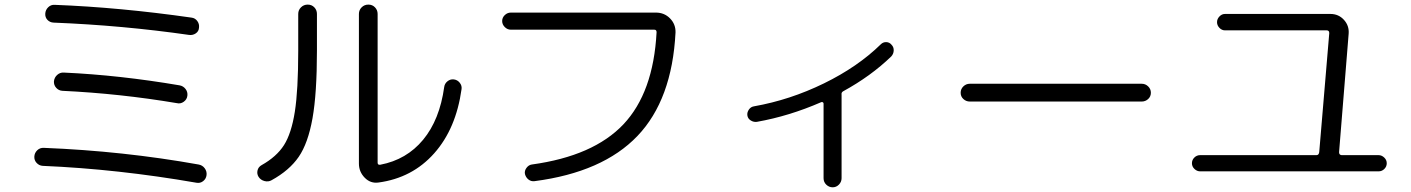

<svg xmlns="http://www.w3.org/2000/svg" viewBox="-20 -757 6040 822"><path d="M163.1 -46.9Q147.5 -47.9 136.7 -59.6Q126 -71.3 127 -86.9Q127.9 -102.5 139.6 -113.8Q151.4 -125 168 -124Q507.8 -110.4 830.1 -52.7Q846.7 -49.8 856.4 -36.6Q866.2 -23.4 864.3 -7.3Q862.3 8.8 849.6 18.6Q836.9 28.3 821.3 25.4Q484.4 -33.2 163.1 -46.9ZM252.9 -446.3Q491.2 -435.5 749 -391.6Q764.6 -388.7 774.4 -376Q784.2 -363.3 782.2 -347.2Q780.3 -331.1 766.6 -321.3Q752.9 -311.5 737.3 -315.4Q494.1 -356.4 247.1 -368.2Q231.4 -369.1 220.7 -380.9Q210 -392.6 210.9 -409.2Q212.9 -425.8 225.1 -436.5Q237.3 -447.3 252.9 -446.3ZM832 -638.7Q831.1 -623 818.4 -614.3Q805.7 -605.5 790 -607.4Q504.9 -648.4 209 -660.2Q193.4 -661.1 183.1 -671.9Q172.9 -682.6 173.8 -698.7Q174.8 -714.8 186.5 -726.1Q198.2 -737.3 213.9 -736.3Q492.2 -725.6 799.8 -681.6Q815.4 -679.7 824.7 -667Q834 -654.3 832 -638.7Z M1600.6 24.4Q1566.4 29.3 1541.5 3.9Q1516.6 -21.5 1516.6 -56.6V-697.3Q1516.6 -713.9 1528.3 -725.6Q1540 -737.3 1557.1 -737.3Q1574.2 -737.3 1585.4 -725.6Q1596.7 -713.9 1596.7 -697.3V-60.5Q1596.7 -49.8 1608.4 -51.8Q1720.7 -73.2 1791.5 -158.7Q1862.3 -244.1 1881.8 -384.8Q1883.8 -399.4 1896 -409.2Q1908.2 -418.9 1923.3 -417Q1938.5 -415 1948.2 -402.8Q1958 -390.6 1956.1 -376Q1932.6 -206.1 1838.9 -100.6Q1745.1 4.9 1600.6 24.4ZM1142.6 14.6Q1128.9 22.5 1112.3 18.1Q1095.7 13.7 1086.9 0Q1079.1 -12.7 1082.5 -27.3Q1085.9 -42 1099.6 -49.8Q1164.1 -85.9 1195.8 -135.7Q1227.5 -185.5 1242.2 -278.3Q1256.8 -371.1 1256.8 -540V-697.3Q1256.8 -713.9 1268.6 -725.6Q1280.3 -737.3 1297.4 -737.3Q1314.5 -737.3 1325.7 -725.6Q1336.9 -713.9 1336.9 -697.3V-540Q1336.9 -357.4 1317.9 -250.5Q1298.8 -143.6 1258.8 -85.4Q1218.8 -27.3 1142.6 14.6Z M2167 -629.9Q2152.3 -629.9 2141.1 -641.1Q2129.9 -652.3 2129.9 -667Q2129.9 -681.6 2141.1 -692.4Q2152.3 -703.1 2167 -703.1H2788.1Q2824.2 -703.1 2848.6 -678.2Q2873 -653.3 2872.1 -618.2Q2857.4 -330.1 2709 -174.8Q2560.5 -19.5 2268.6 18.6Q2253.9 20.5 2242.7 11.7Q2231.4 2.9 2227.5 -11.7Q2224.6 -25.4 2233.9 -38.1Q2243.2 -50.8 2256.8 -52.7Q2520.5 -88.9 2648.9 -224.6Q2777.3 -360.4 2791 -619.1Q2791 -629.9 2781.2 -629.9Z M3220.7 -235.4Q3207 -233.4 3194.3 -241.2Q3181.6 -249 3179.7 -262.7Q3177.7 -275.4 3186 -287.6Q3194.3 -299.8 3208 -301.8Q3362.3 -329.1 3507.3 -399.9Q3652.3 -470.7 3751 -567.4Q3760.7 -577.1 3774.4 -576.7Q3788.1 -576.2 3796.9 -565.4Q3806.6 -555.7 3806.2 -541Q3805.7 -526.4 3795.9 -515.6Q3708 -430.7 3589.8 -366.2Q3581.1 -361.3 3583 -350.6V-346.7V5.9Q3583 21.5 3571.8 33.2Q3560.5 44.9 3544.9 44.9Q3529.3 44.9 3517.6 33.7Q3505.9 22.5 3505.9 5.9V-313.5Q3505.9 -317.4 3502.4 -319.3Q3499 -321.3 3495.1 -319.3Q3358.4 -259.8 3220.7 -235.4Z M4131.8 -322.3Q4116.2 -322.3 4104.5 -333Q4092.8 -343.8 4092.8 -359.9Q4092.8 -376 4104.5 -387.2Q4116.2 -398.4 4131.8 -398.4H4868.2Q4883.8 -398.4 4895.5 -387.2Q4907.2 -376 4907.2 -359.9Q4907.2 -343.8 4895.5 -333Q4883.8 -322.3 4868.2 -322.3Z M5118.2 -23.4Q5104.5 -23.4 5093.8 -33.7Q5083 -43.9 5083 -58.1Q5083 -72.3 5093.3 -82.5Q5103.5 -92.8 5118.2 -92.8H5616.2Q5626 -92.8 5627.9 -105.5L5670.9 -615.2Q5670.9 -627 5660.2 -627H5224.6Q5210.9 -627 5200.7 -637.7Q5190.4 -648.4 5190.4 -662.1Q5190.4 -675.8 5200.7 -686.5Q5210.9 -697.3 5224.6 -697.3H5675.8Q5710.9 -697.3 5733.9 -671.9Q5756.8 -646.5 5753.9 -612.3L5712.9 -105.5Q5712.9 -93.8 5723.6 -92.8H5881.8Q5895.5 -92.8 5906.2 -82.5Q5917 -72.3 5917 -58.1Q5917 -43.9 5906.7 -33.7Q5896.5 -23.4 5881.8 -23.4Z"/></svg>

Font: Rounded-X Mgen+ 1m regular
Style: Regular
Weight: 400
Designer: [Source Han Sans]
Ryoko NISHIZUKA  (kana & ideographs); Paul D. Hunt (Latin, Greek & Cyrillic); Wenlong ZHANG  (bopomofo
Version: Version 1.059.20150602